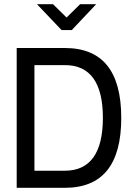

<svg xmlns="http://www.w3.org/2000/svg" viewBox="-20 -900 640 920"><path d="M290 -670H60V0H290C471 0 561 -111 561 -335C561 -559 471 -670 290 -670ZM145 -82V-588H291C413 -588 473 -502 473 -335C473 -169 413 -82 291 -82ZM157 -880 275 -756H324L441 -880H364L299 -816L234 -880Z"/></svg>

Font: LT Wave Mono
Style: Regular
Weight: 400
Designer: Daniel Lyons
Version: Version 2.5 (Glyphs App)